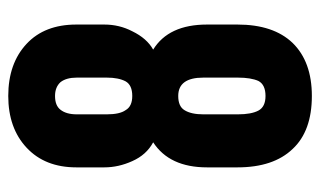

<svg xmlns="http://www.w3.org/2000/svg" viewBox="-170 -570 750 449"><g transform="rotate(-90 204.5 -345.0)"><path d="M38.1 -164.1V-235.4Q38.1 -323.2 96.7 -361.3Q67.4 -377 52.7 -410.2Q38.1 -442.4 38.1 -475.6V-541Q38.1 -614.3 84 -657.2Q129.9 -700.2 205.1 -700.2Q281.2 -700.2 327.1 -657.2Q372.1 -615.2 372.1 -541V-475.6Q372.1 -440.4 356.4 -410.2Q339.8 -376 313.5 -361.3Q372.1 -325.2 372.1 -235.4V-164.1Q372.1 -80.1 329.1 -35.2Q285.2 9.8 205.1 9.8Q123 9.8 81.1 -35.2Q38.1 -80.1 38.1 -164.1ZM248 -163.1V-244.1Q248 -302.7 205.1 -302.7Q180.7 -302.7 171.9 -288.1Q162.1 -272.5 162.1 -244.1V-163.1Q162.1 -131.8 170.9 -115.2Q179.7 -98.6 205.1 -98.6Q231.4 -98.6 240.2 -115.2Q248 -132.8 248 -163.1ZM248 -469.7V-540Q248 -564.5 237.3 -578.1Q225.6 -590.8 205.1 -590.8Q182.6 -590.8 172.9 -578.1Q162.1 -564.5 162.1 -540V-469.7Q162.1 -439.5 171.9 -425.8Q180.7 -410.2 205.1 -410.2Q230.5 -410.2 239.3 -425.8Q248 -442.4 248 -469.7Z"/></g></svg>

Font: Dinish Condensed
Style: Bold
Weight: 700
Width: 3
Designer: Bert Driehuis
Foundry: Playbeing
Version: Version 3.006; git-39231f3c-release